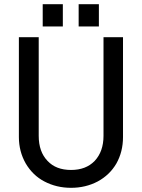

<svg xmlns="http://www.w3.org/2000/svg" viewBox="-20 -877 675 913"><path d="M278.8 -856.9V-751H183.1V-856.9ZM450.2 -856.9V-751H354V-856.9ZM190.9 -14.2Q135.7 -43 102.1 -100.1Q69.8 -157.2 69.8 -225.1V-700.2H164.1V-231Q164.1 -155.3 206.1 -111.8Q246.1 -68.8 317.9 -68.8Q388.7 -68.8 430.2 -111.8Q472.2 -156.7 472.2 -231V-700.2H564.9V-225.1Q564.9 -155.3 533.2 -99.1Q501.5 -44.9 444.8 -14.2Q387.2 16.1 317.9 16.1Q248.5 16.1 190.9 -14.2Z"/></svg>

Font: D-DIN-PRO Medium
Style: Regular
Weight: 500
Designer: datto
Foundry: CyberFei
Version: Version 1.000;hotconv 1.0.109;makeotfexe 2.5.65596